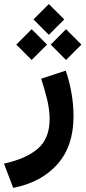

<svg xmlns="http://www.w3.org/2000/svg" viewBox="-42 -664 425 950"><path d="M123.5 -567.9 199.7 -491.7 275.9 -567.9 199.7 -644ZM209 -443.4 284.7 -367.2 360.8 -443.4 284.7 -519.5ZM38.6 -443.4 114.7 -367.2 190.9 -443.4 114.7 -519.5ZM23.4 265.6C115.7 247.6 189 208.5 242.2 148.4C295.4 88.4 321.8 9.3 321.8 -88.9C321.8 -162.6 308.1 -244.1 283.2 -314.5L161.6 -274.4C172.4 -242.7 182.1 -209 190.9 -173.3C199.2 -137.7 203.6 -105 203.6 -75.7C203.6 -10.7 184.1 38.1 145 71.8C105.5 105.5 49.8 129.9 -22.5 145.5Z"/></svg>

Font: Vazirmatn
Style: Bold
Weight: 700
Designer: Saber Rastikerdar
Foundry: Saber Rastikerdar
Version: Version 33.003